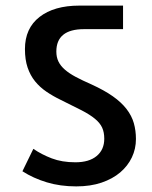

<svg xmlns="http://www.w3.org/2000/svg" viewBox="-20 -655 542 685"><path d="M419 -635V-551H280Q181 -551 181 -471Q181 -451 188.5 -435.5Q196 -420 211.5 -406.5Q227 -393 250.5 -380.5Q274 -368 306 -354Q352 -333 382.5 -311.5Q413 -290 431.5 -266Q450 -242 457.5 -215.5Q465 -189 465 -159Q465 -124 450.5 -93.5Q436 -63 409 -40Q382 -17 342.5 -3.5Q303 10 252 10Q195 10 147 -4.5Q99 -19 60 -44L99 -124Q128 -104 164.5 -90Q201 -76 249 -76Q298 -76 325 -98.5Q352 -121 352 -160Q352 -183 344.5 -199.5Q337 -216 319 -231Q301 -246 271 -261.5Q241 -277 196 -299Q169 -312 145.5 -328Q122 -344 105 -365Q88 -386 78.5 -414Q69 -442 69 -480Q69 -554 121 -594.5Q173 -635 263 -635Z"/></svg>

Font: Mukta SemiBold
Style: Regular
Weight: 600
Designer: Girish Dalvi and Yashodeep Gholap
Foundry: Ek Type
Version: Version 2.538;PS 1.002;hotconv 16.6.51;makeotf.lib2.5.65220;